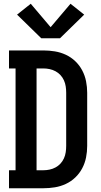

<svg xmlns="http://www.w3.org/2000/svg" viewBox="-20 -1004 540 1024"><path d="M28 0V-96H63V-639H28V-735H211Q242 -735 272.5 -730Q303 -725 331 -712Q359 -699 381.5 -677.5Q404 -656 418.5 -628.5Q433 -601 439 -570.5Q445 -540 445 -509V-226Q445 -195 439 -164.5Q433 -134 418.5 -106.5Q404 -79 381.5 -57.5Q359 -36 331 -23Q303 -10 272.5 -5Q242 0 211 0ZM175 -96H211Q228 -96 244.5 -99.5Q261 -103 276 -111Q291 -119 302.5 -131.5Q314 -144 321 -159.5Q328 -175 330.5 -192Q333 -209 333 -226V-509Q333 -526 330.5 -543Q328 -560 321 -575.5Q314 -591 302.5 -603.5Q291 -616 276 -624Q261 -632 244.5 -635.5Q228 -639 211 -639H175ZM200 -800 71 -926 144 -984 250 -859 356 -984 429 -926 300 -800Z"/></svg>

Font: Iosevka Slab
Style: Bold
Weight: 700
Monospace: yes
Designer: Belleve Invis
Foundry: Belleve Invis
Version: Version 11.1.1; ttfautohint (v1.8.3)